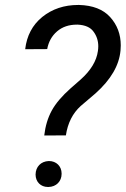

<svg xmlns="http://www.w3.org/2000/svg" viewBox="-20 -741 503 767"><path d="M243.2 -200.2C250.5 -249.5 270.5 -288.6 302.2 -317.4L361.8 -368.2C422.9 -422.9 456.1 -480 461.4 -539.1C461.9 -545.9 462.4 -553.2 462.4 -559.6C462.4 -604 448.2 -641.6 419.9 -672.9C392.1 -703.6 350.6 -719.7 295.9 -721.2C294.9 -721.2 293.5 -721.2 292.5 -721.2C236.3 -721.2 188.5 -705.1 148.9 -673.3C109.4 -641.1 86.9 -598.1 80.6 -544.4L168.5 -544.9C173.8 -573.7 187 -597.7 208 -615.7C229 -633.8 255.4 -642.6 287.1 -642.6C288.1 -642.6 289.6 -642.6 290.5 -642.6C320.3 -641.1 341.3 -631.8 353.5 -614.7C366.2 -597.7 372.6 -578.1 372.6 -556.2C372.6 -550.3 372.1 -543.9 371.1 -537.1C365.7 -497.6 342.8 -459.5 302.2 -423.3L262.7 -388.7C227.5 -357.4 202.1 -327.6 186.5 -298.8C170.9 -270 161.1 -237.3 156.7 -199.7ZM122.1 -43.9C122.1 -14.2 143.1 5.9 170.9 5.9C171.9 5.9 172.9 5.9 173.8 5.9C204.6 5.4 226.1 -16.6 226.1 -46.4C226.1 -46.9 226.1 -47.4 226.1 -47.9C226.1 -77.1 204.6 -97.7 175.8 -97.7C175.3 -97.7 174.8 -97.7 174.3 -97.7C143.1 -96.2 122.6 -74.7 122.1 -43.9Z"/></svg>

Font: Roboto
Style: Italic
Weight: 400
Italic angle: -12°
Designer: Google
Version: Version 2.137; 2017